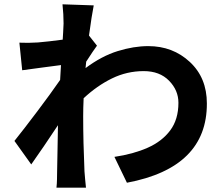

<svg xmlns="http://www.w3.org/2000/svg" viewBox="-20 -827 1040 891"><path d="M393 -662 430 -615Q411 -589 386 -550Q383 -545 380 -541Q379 -526 377 -511Q452 -567 526.5 -590Q601 -613 668 -613Q782 -613 861 -539.5Q940 -466 940 -347Q941 -49 569 21L511 -99Q599 -112 665.5 -141.5Q732 -171 770 -222Q808 -273 808 -350Q808 -408 764.5 -452.5Q721 -497 647 -497Q569 -497 499.5 -463Q430 -429 368 -371Q368 -369 368 -368Q366 -326 366 -288Q366 -168 372 -32Q373 -18 375 4Q377 26 379 44H242Q244 27 244.5 5Q245 -17 245 -29Q246 -85 247 -135Q248 -185 249 -246Q181 -143 125 -64L47 -173Q91 -228 152.5 -309.5Q214 -391 259 -456L263 -525Q225 -520 175.5 -513.5Q126 -507 83 -501L70 -629Q109 -627 156 -630Q204 -634 271 -643Q272 -661 273 -676Q275 -707 275 -718Q275 -760 270 -807L415 -802Q406 -758 393 -662Z"/></svg>

Font: Source Han Sans CN Bold
Style: Bold
Weight: 700
Designer: Ryoko NISHIZUKA 西塚涼子 (kana & ideographs); Paul D. Hunt (Latin, Greek & Cyrillic); Wenlong ZHANG 张文龙 (bopomofo); Sandoll 
Foundry: Adobe Systems Incorporated
Version: Version 1.00;May 30, 2023;FontCreator 11.5.0.2422 32-bit